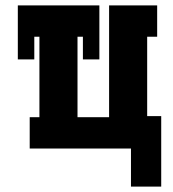

<svg xmlns="http://www.w3.org/2000/svg" viewBox="-20 -550 640 711"><path d="M577 141H465V0H90V-116H126V-414H107V-330H46V-530H348V-330H287V-414H267V-116H384V-530H562V-414H525V-120H577Z"/></svg>

Font: Iosevka Slab Heavy Extended
Style: Regular
Weight: 900
Width: 7
Monospace: yes
Designer: Belleve Invis
Foundry: Belleve Invis
Version: Version 11.1.0; ttfautohint (v1.8.3)